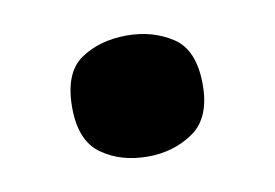

<svg xmlns="http://www.w3.org/2000/svg" viewBox="-36 -493 398 278"><g transform="rotate(-10 163.0 -354.0)"><path d="M163 -265Q123 -265 95 -285Q67 -305 67 -354Q67 -405 95 -424Q123 -443 163 -443Q201 -443 230 -424Q259 -405 259 -354Q259 -305 230 -285Q201 -265 163 -265Z"/></g></svg>

Font: Noto Serif Myanmar Black
Style: Regular
Weight: 900
Designer: Ben Mitchell and the Monotype Design Team
Foundry: Monotype Imaging Inc.
Version: Version 2.106; ttfautohint (v1.8.4.7-5d5b)